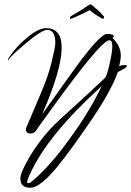

<svg xmlns="http://www.w3.org/2000/svg" viewBox="-20 -665 619 906"><path d="M123 221Q76 221 76 177Q76 150 118 78Q139 42 163.5 9Q188 -24 216 -55Q243 -85 326 -159Q367 -196 404.5 -231Q442 -266 476 -298Q480 -302 485 -317Q490 -332 497 -363Q510 -419 510 -448Q510 -475 496 -475Q476 -475 405 -390Q334 -305 208 -130L159 -62Q146 -35 124 -35Q102 -35 102 -55V-58L172 -223Q207 -303 223 -370Q231 -404 236 -427Q241 -450 241 -463Q241 -524 202 -524Q184 -524 137 -489Q115 -472 94.5 -454.5Q74 -437 55 -420Q24 -391 19 -381Q20 -379 20 -379H18Q18 -379 18 -379.5Q18 -380 19 -381Q16 -384 20 -390Q57 -447 111 -490Q162 -532 198 -532Q271 -532 271 -440Q271 -337 179 -126L330 -337Q391 -422 430 -463.5Q469 -505 485 -505Q517 -505 517 -492L511 -486Q550 -447 550 -404Q550 -382 542 -353Q550 -356 556.5 -357Q563 -358 568 -358Q579 -358 579 -354Q579 -348 564 -340L536 -325Q520 -278 482.5 -212Q445 -146 386 -62Q330 19 288.5 73.5Q247 128 218 159Q159 221 123 221ZM113 199Q113 199 118 198.5Q123 198 141 182Q178 150 220.5 102Q263 54 310 -12Q357 -76 395 -139Q433 -202 460 -259Q330 -141 245.5 -37Q161 67 119 162Q109 184 108 191.5Q107 199 113 199ZM467 -576Q462 -577 456 -581Q450 -585 439 -591Q426 -599 418.5 -605Q411 -611 403 -617Q394 -612 373.5 -602Q353 -592 334.5 -584Q316 -576 314 -576Q310 -576 310 -579Q310 -585 314.5 -588.5Q319 -592 342 -605Q354 -611 368 -620.5Q382 -630 393.5 -637.5Q405 -645 407 -645L411 -643Q422 -633 436 -622Q450 -611 470 -588L471 -581Z"/></svg>

Font: Qwigley
Style: Regular
Weight: 400
Designer: Robert E. Leuschke
Foundry: Robert E. Leuschke
Version: Version 1.010; ttfautohint (v1.8.3)